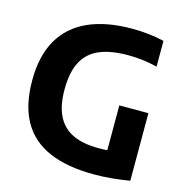

<svg xmlns="http://www.w3.org/2000/svg" viewBox="-110 -854 934 966"><g transform="rotate(15 356.5 -371.0)"><path d="M464.5 8.5Q324 8.5 230 -32.2Q136 -73 89 -156.5Q42 -240 42 -368.5Q42 -496 90.5 -580.5Q139 -665 232.5 -707.2Q326 -749.5 461.5 -749.5Q505 -749.5 546.8 -745Q588.5 -740.5 628.5 -731V-597Q589.5 -606.5 551.8 -611Q514 -615.5 476 -615.5Q385.5 -615.5 327 -590.5Q268.5 -565.5 239.8 -510.8Q211 -456 211 -366Q211 -282 237.8 -228.8Q264.5 -175.5 318 -150.2Q371.5 -125 452 -125Q482.5 -125 512.5 -127.2Q542.5 -129.5 567.5 -133.5L498 -73V-360H649.5V-8Q601.5 0 555.8 4.2Q510 8.5 464.5 8.5Z"/></g></svg>

Font: Encode Sans SC Condensed Thin
Style: Bold
Weight: 700
Version: Version 3.002